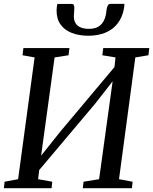

<svg xmlns="http://www.w3.org/2000/svg" viewBox="-20 -998 812 1018"><path d="M0.5 0 4.5 -34.5 76 -48 163.5 -693.5 99.5 -705 104 -743H348L343.5 -705L269.5 -693.5L192.5 -133L173.5 -142L300 -300.5L615.5 -676.5L582 -598L592.5 -693.5L522.5 -705L527.5 -743H771.5L767 -705L697.5 -693.5L611 -48L683 -34.5L679.5 0H419L423 -34.5L505.5 -48L582.5 -605.5L603.5 -600.5L483.5 -447L158.5 -61.5L192 -131.5L182 -48L257 -34.5L253.5 0ZM360 -977Q369 -977 371.8 -970.5Q374.5 -964 374 -954Q374 -944.5 372.8 -933Q371.5 -921.5 371.5 -912.5Q371 -880 391.2 -862.5Q411.5 -845 451 -845Q483 -845 502.5 -857.2Q522 -869.5 532 -891.2Q542 -913 544.5 -942Q546 -957.5 550.8 -967.5Q555.5 -977.5 566 -977.5H639.5Q639.5 -974 639.2 -969.2Q639 -964.5 638 -957Q630 -908 604.5 -874.8Q579 -841.5 539.2 -825Q499.5 -808.5 448.5 -808.5Q399.5 -808.5 361.2 -823.2Q323 -838 301.5 -867.5Q280 -897 280 -942Q280.5 -951.5 281.2 -960Q282 -968.5 284.5 -977Z"/></svg>

Font: Merriweather 48pt
Style: Italic
Weight: 400
Italic angle: -7.8°
Version: Version 2.101